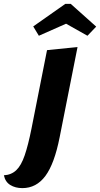

<svg xmlns="http://www.w3.org/2000/svg" viewBox="-129 -768 515 988"><path d="M-14 200Q-50 200 -76 184Q-102 168 -109 134Q-71 132 -45.5 108Q-20 84 -2 31.5Q16 -21 33 -106L113 -510L270 -526L178 -62Q151 75 104.5 137.5Q58 200 -14 200ZM71 -584 42 -632 207 -748H235L366 -631L321 -584L211 -646Z"/></svg>

Font: Sansita Swashed SemiBold
Style: Regular
Weight: 600
Designer: Pablo Cosgaya
Foundry: Omnibus-Type
Version: Version 1.003; ttfautohint (v1.8.3)